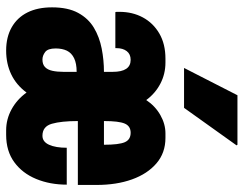

<svg xmlns="http://www.w3.org/2000/svg" viewBox="-106 -696 811 640"><g transform="rotate(90 300.0 -375.5)"><path d="M148 10Q103 10 70.5 -8.5Q38 -27 21 -61Q4 -95 4 -143Q4 -196 22.5 -230Q41 -264 72 -282.5Q103 -301 141.5 -308.5Q180 -316 219 -316V-345Q219 -405 179 -405Q160 -405 150 -392Q140 -379 140 -358V-354H20Q19 -356 19 -360V-368Q19 -411 37.5 -445.5Q56 -480 91 -500.5Q126 -521 175 -521H188Q226 -521 258.5 -504Q291 -487 313 -457Q333 -487 363 -504Q393 -521 424 -521H439Q489 -521 524 -491Q559 -461 577.5 -409.5Q596 -358 596 -291V-229H383Q383 -174 392 -142.5Q401 -111 432 -111Q452 -111 462 -133Q472 -155 472 -192H595Q595 -136 576 -90Q557 -44 520 -17Q483 10 429 10H414Q377 10 344 -8Q311 -26 288 -58Q263 -24 227.5 -7Q192 10 148 10ZM178 -111Q194 -111 203 -119.5Q212 -128 215.5 -144Q219 -160 219 -181V-225Q191 -225 173.5 -216.5Q156 -208 148.5 -192.5Q141 -177 141 -155Q141 -129 153 -120Q165 -111 178 -111ZM383 -316H462Q462 -366 453.5 -385.5Q445 -405 422 -405Q400 -405 391.5 -385.5Q383 -366 383 -316ZM206 -583 297 -761H462L464 -758L339 -583Z"/></g></svg>

Font: Chivo Mono Medium Black
Style: Regular
Weight: 900
Monospace: yes
Version: Version 1.008